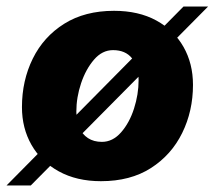

<svg xmlns="http://www.w3.org/2000/svg" viewBox="-33 -543 655 586"><path d="M275 10Q201 10 146.5 -20Q92 -50 63 -101Q34 -152 34 -216Q34 -297 67 -364Q100 -431 163 -470.5Q226 -510 315 -510Q390 -510 444 -480.5Q498 -451 527 -400Q556 -349 556 -284Q556 -204 523 -137Q490 -70 427.5 -30Q365 10 275 10ZM278 -110Q311 -110 336.5 -139Q362 -168 376 -211.5Q390 -255 390 -298Q390 -340 370 -365Q350 -390 312 -390Q279 -390 254 -361Q229 -332 214.5 -289Q200 -246 200 -202Q200 -174 209 -153.5Q218 -133 235.5 -121.5Q253 -110 278 -110ZM-13 23 527 -523H602L61 23Z"/></svg>

Font: Kantumruy Pro
Style: Bold Italic
Weight: 700
Italic angle: -13°
Version: Version 1.002